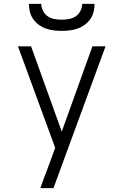

<svg xmlns="http://www.w3.org/2000/svg" viewBox="-20 -760 640 995"><path d="M189 215Q200 184 211.5 153Q223 122 235 91L266 6L73 -520H141L300 -78L459 -520H527L257 215ZM300 -600Q279 -600 258.5 -602.5Q238 -605 218 -612Q198 -619 181 -631.5Q164 -644 152 -661Q140 -678 135 -698.5Q130 -719 130 -740H194Q194 -721 203 -703.5Q212 -686 227.5 -675.5Q243 -665 262 -661.5Q281 -658 300 -658Q319 -658 338 -661.5Q357 -665 372.5 -675.5Q388 -686 397 -703.5Q406 -721 406 -740H470Q470 -719 465 -698.5Q460 -678 448 -661Q436 -644 419 -631.5Q402 -619 382 -612Q362 -605 341.5 -602.5Q321 -600 300 -600Z"/></svg>

Font: Iosevka Aile Custom Light
Style: Regular
Weight: 300
Designer: Belleve Invis
Foundry: Belleve Invis
Version: Version 17.0.2; ttfautohint (v1.8.3)